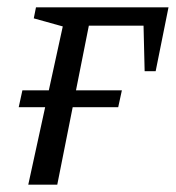

<svg xmlns="http://www.w3.org/2000/svg" viewBox="-20 -503 479 523"><path d="M57 0 103 -211H31L41 -257H113L151 -431L72 -453L78 -483H439L404 -309H374L371 -433H222L187 -257H312L302 -211H178L136 0Z"/></svg>

Font: Piazzolla
Style: Italic
Weight: 400
Italic angle: -11.3°
Designer: Juan Pablo del Peral
Foundry: Huerta Tipografica
Version: Version 1.330